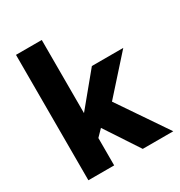

<svg xmlns="http://www.w3.org/2000/svg" viewBox="-169 -831 887 948"><g transform="rotate(-30 274.0 -357.5)"><path d="M207 -156V0H60V-715H207V-298L357 -480H536L355 -278L544 0H370L243 -193Z"/></g></svg>

Font: Mukta Malar ExtraBold
Style: Regular
Weight: 800
Designer: Aadarsh Rajan, Girish Dalvi, Yashodeep Gholap
Foundry: Ek Type
Version: Version 2.538;PS 1.000;hotconv 16.6.51;makeotf.lib2.5.65220;